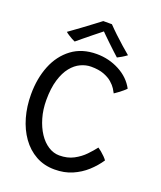

<svg xmlns="http://www.w3.org/2000/svg" viewBox="-154 -940 875 1042"><g transform="rotate(20 284.0 -419.0)"><path d="M527.5 -135.5Q502.5 -98 467.5 -66.2Q432.5 -34.5 387.5 -15Q342.5 4.5 286 4.5Q225.5 4.5 177.5 -22.2Q129.5 -49 96 -96Q62.5 -143 45 -204.5Q27.5 -266 27.5 -336Q27.5 -427.5 57.2 -501.5Q87 -575.5 145.5 -619.2Q204 -663 289 -663Q359.5 -663 420 -631Q480.5 -599 510 -543.5Q504 -536.5 492.2 -526.8Q480.5 -517 468.2 -508Q456 -499 447.5 -493.5Q443.5 -502 433.8 -517.5Q424 -533 405.5 -549.2Q387 -565.5 357.2 -576.8Q327.5 -588 283.5 -588Q253.5 -588 223.8 -574.2Q194 -560.5 169.8 -530.5Q145.5 -500.5 130.8 -452Q116 -403.5 116 -335Q116 -280 129.8 -232.8Q143.5 -185.5 166.8 -150.2Q190 -115 220.5 -95.5Q251 -76 284.5 -76Q331.5 -76 366.8 -94.8Q402 -113.5 427.5 -140Q453 -166.5 470 -189Q478 -184 489.8 -174.2Q501.5 -164.5 512 -153.8Q522.5 -143 527.5 -135.5ZM310 -843Q329 -823 354.5 -798.8Q380 -774.5 405.5 -752.2Q431 -730 449.5 -714.5Q435.5 -704 422 -696Q408.5 -688 397 -682.5Q385.5 -692.5 368.5 -708.5Q351.5 -724.5 333 -742Q314.5 -759.5 299.8 -774.2Q285 -789 278 -796H288Q284 -792.5 268.2 -780Q252.5 -767.5 231.2 -750.5Q210 -733.5 188.8 -716Q167.5 -698.5 152 -685.5Q145.5 -688 134 -694.2Q122.5 -700.5 111.5 -707.8Q100.5 -715 94.5 -720.5Q123.5 -741 158.5 -766.8Q193.5 -792.5 221.8 -814Q250 -835.5 260 -843Q265 -843 274.5 -843Q284 -843 293.8 -843Q303.5 -843 310 -843Z"/></g></svg>

Font: Grandstander Thin Light
Style: Regular
Weight: 300
Version: Version 1.200